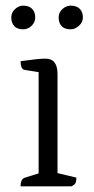

<svg xmlns="http://www.w3.org/2000/svg" viewBox="-20 -661 335 681"><path d="M53 0Q53 -27 69 -31L117 -46V-405L68 -413Q53 -415 53 -444Q85 -448 104.5 -450.5Q124 -453 142 -453Q184 -453 184 -398V-47L251 -31Q251 -18 247.5 -11.5Q244 -5 233 0ZM231 -557Q209 -557 198.5 -568.5Q188 -580 188 -599Q188 -617 201.5 -629Q215 -641 231 -641Q252 -641 263 -629.5Q274 -618 274 -599Q274 -582 260 -569.5Q246 -557 231 -557ZM62 -557Q41 -557 30.5 -568.5Q20 -580 20 -599Q20 -617 33.5 -629Q47 -641 62 -641Q83 -641 94 -629.5Q105 -618 105 -599Q105 -582 92 -569.5Q79 -557 62 -557Z"/></svg>

Font: Petrona Light
Style: Regular
Weight: 300
Designer: Ringo R. Seeber
Foundry: Ringo R. Seeber
Version: Version 2.001; ttfautohint (v1.8.3)